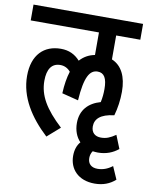

<svg xmlns="http://www.w3.org/2000/svg" viewBox="-91 -687 739 956"><g transform="rotate(10 279.0 -209.5)"><path d="M177 14 241 -42C156 -121 119 -184 119 -258C119 -317 141 -349 184 -349C205 -349 223 -340 236 -324C226 -293 220 -256 218 -212L301 -191C309 -311 333 -349 373 -349C406 -349 421 -323 421 -269C421 -246 419 -224 414 -202C354 -185 315 -145 315 -79C315 -42 327 -10 349 13C333 31 325 56 325 85C325 152 371 203 454 203C496 203 530 190 558 165L530 101C505 120 481 128 455 128C425 128 406 112 406 82C406 68 410 56 417 46C426 47 434 48 443 48C486 48 519 34 546 12L519 -55C491 -36 472 -28 445 -28C415 -28 396 -45 396 -76C396 -113 422 -141 492 -149C503 -187 509 -229 509 -271C509 -347 483 -400 432 -421V-542H554V-622H0V-542H345V-428C314 -422 290 -408 270 -386C245 -414 214 -429 173 -429C89 -429 30 -375 30 -267C30 -160 90 -67 177 14Z"/></g></svg>

Font: Noto Sans Devanagari ExtraCondensed Medium
Style: Regular
Weight: 500
Width: 2
Designer: Jelle Bosma - Monotype Design Team
Foundry: Monotype Imaging Inc.
Version: Version 2.004